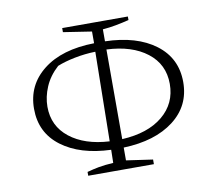

<svg xmlns="http://www.w3.org/2000/svg" viewBox="-65 -606 786 694"><g transform="rotate(-10 328.0 -259.0)"><path d="M205 12V-2Q227 -8 248 -12Q269 -16 302 -18L303 -66Q190 -70 122 -121Q54 -172 54 -260Q54 -347 122 -400.5Q190 -454 309 -456V-499L205 -515V-530H446V-517Q422 -511 398 -506.5Q374 -502 349 -500V-456Q465 -453 533.5 -401.5Q602 -350 602 -262Q602 -175 533.5 -122.5Q465 -70 349 -66V-19L446 -5V12ZM553 -264Q553 -336 497.5 -379Q442 -422 349 -426V-97Q444 -102 498.5 -147Q553 -192 553 -264ZM103 -259Q103 -188 157.5 -145Q212 -102 303 -97L308 -425Q269 -424 231.5 -416.5Q194 -409 167 -398Q134 -368 118.5 -331.5Q103 -295 103 -259Z"/></g></svg>

Font: Piazzolla SC ExtraLight
Style: Regular
Weight: 200
Designer: Juan Pablo del Peral
Foundry: Huerta Tipografica
Version: Version 1.330